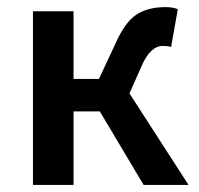

<svg xmlns="http://www.w3.org/2000/svg" viewBox="-20 -523 562 543"><path d="M73.2 0V-491.2H188V-299.8H259.8L306.2 -398.9Q333 -460 365.5 -481.4Q397.9 -502.9 448.2 -502.9Q468.3 -502.9 482.9 -497.1L463.9 -390.1Q455.1 -393.1 440.4 -393.1Q404.8 -393.1 379.9 -335L346.2 -258.8L513.2 0H386.2L262.2 -208H188V0Z"/></svg>

Font: SourceSansPro-Semibold
Style: Regular
Weight: 600
Designer: Paul D. Hunt
Foundry: Adobe Systems Incorporated
Version: Version 2.020;PS 2.0;hotconv 1.0.86;makeotf.lib2.5.63406